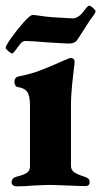

<svg xmlns="http://www.w3.org/2000/svg" viewBox="-21 -656 358 679"><path d="M20 -11Q20 -26 37 -31Q65 -38 75 -45.5Q85 -53 85 -68V-284Q85 -318 75 -331.5Q65 -345 42 -348Q36 -349 33 -354.5Q30 -360 30 -367Q30 -374 33.5 -379Q37 -384 42 -385Q88 -394 124 -408Q160 -422 207 -443Q225 -451 229 -451Q236 -451 239.5 -447Q243 -443 243 -437L238 -393Q230 -325 230 -288V-69Q230 -56 240 -48Q250 -40 278 -31Q287 -28 291.5 -24Q296 -20 296 -12Q296 2 281 2Q262 2 216 0Q172 -2 156 -2Q139 -2 99 0Q67 3 36 3Q30 3 25 -1Q20 -5 20 -11ZM-1 -487Q-1 -494 19.5 -523Q40 -552 63 -577.5Q86 -603 94 -603Q103 -603 121.5 -600Q140 -597 166 -595Q228 -591 236 -591Q254 -591 271 -611Q276 -617 283 -626.5Q290 -636 294 -636Q299 -636 308 -628Q317 -620 317 -616Q317 -612 309 -600.5Q301 -589 296 -583Q296 -583 275 -550L253 -516Q244 -502 222 -502Q212 -502 148 -506Q93 -511 69 -511Q58 -511 50 -500Q39 -485 32 -476Q25 -467 22 -467Q18 -467 8.5 -475Q-1 -483 -1 -487Z"/></svg>

Font: EB Garamond ExtraBold
Style: Regular
Weight: 800
Designer: Georg Duffner and Octavio Pardo
Foundry: Georg Duffner
Version: Version 1.000